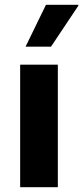

<svg xmlns="http://www.w3.org/2000/svg" viewBox="-20 -780 347 800"><path d="M64 0V-510.5H221V0ZM86.5 -585.5 171.5 -760H305.5L307 -757L192.5 -585.5Z"/></svg>

Font: Chivo Medium
Style: Regular
Weight: 500
Designer: Hector Gatti
Foundry: Omnibus-Type
Version: Version 2.002